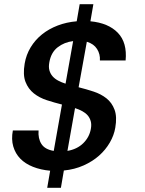

<svg xmlns="http://www.w3.org/2000/svg" viewBox="-20 -804 690 911"><path d="M218 6Q173 2 136.5 -12.5Q100 -27 76.5 -51Q53 -75 43 -109Q33 -143 41 -185H163Q160 -147 176.5 -121Q193 -95 235 -88L274 -308Q238 -317 202.5 -328.5Q167 -340 140.5 -361Q114 -382 101 -415.5Q88 -449 97 -502Q104 -544 125.5 -579.5Q147 -615 179.5 -641Q212 -667 254 -683Q296 -699 344 -703L358 -784H423L409 -703Q494 -695 539 -648.5Q584 -602 576 -517H454Q456 -547 440.5 -571.5Q425 -596 392 -606L353 -390Q389 -381 424 -369.5Q459 -358 485 -337.5Q511 -317 523.5 -283.5Q536 -250 527 -198Q521 -162 501 -127.5Q481 -93 450 -65.5Q419 -38 376.5 -19Q334 0 283 5L269 87H204ZM411 -192Q415 -213 410.5 -229Q406 -245 396 -256.5Q386 -268 370.5 -276.5Q355 -285 336 -291L300 -88Q346 -96 375 -124.5Q404 -153 411 -192ZM214 -508Q210 -486 214.5 -470Q219 -454 229.5 -442Q240 -430 256 -421.5Q272 -413 291 -407L327 -609Q285 -604 253.5 -579.5Q222 -555 214 -508Z"/></svg>

Font: SVN-Poppins Medium
Style: Italic
Weight: 500
Italic angle: -10°
Designer: Ninad Kale (Devanagari), Jonny Pinhorn (Latin)
Foundry: Indian Type Foundry
Version: Version 3.002 2017; ttfautohint (v1.8.3)